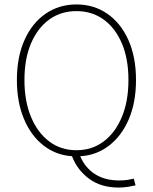

<svg xmlns="http://www.w3.org/2000/svg" viewBox="-20 -692 688 864"><path d="M514 152Q434 152 380.5 112Q327 72 304 11Q231 6 175 -38Q119 -82 87.5 -157.5Q56 -233 56 -332Q56 -436 90.5 -512.5Q125 -589 185.5 -630.5Q246 -672 324 -672Q402 -672 462.5 -630.5Q523 -589 557.5 -512.5Q592 -436 592 -332Q592 -232 560 -156.5Q528 -81 471 -37Q414 7 341 11Q363 63 407.5 91.5Q452 120 516 120Q539 120 554.5 117.5Q570 115 582 112L590 142Q578 145 557.5 148.5Q537 152 514 152ZM324 -16Q394 -16 446.5 -55.5Q499 -95 528.5 -166Q558 -237 558 -332Q558 -427 528.5 -496.5Q499 -566 446.5 -604Q394 -642 324 -642Q254 -642 201.5 -604Q149 -566 119.5 -496.5Q90 -427 90 -332Q90 -237 119.5 -166Q149 -95 201.5 -55.5Q254 -16 324 -16Z"/></svg>

Font: Assistant ExtraLight
Style: Regular
Weight: 200
Designer: Hebrew By Ben Nathan, Latin by Paul Hunt
Version: Version 3.000